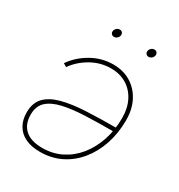

<svg xmlns="http://www.w3.org/2000/svg" viewBox="-171 -826 881 947"><g transform="rotate(30 269.0 -352.0)"><path d="M294.9 -546.9Q352.1 -546.9 395 -520.8Q438 -494.6 462.2 -448Q486.3 -401.4 486.3 -339.8Q486.3 -266.1 465.1 -202.6Q443.8 -139.2 405 -91.8Q366.2 -44.4 313 -18.3Q259.8 7.8 195.8 7.8Q145.5 7.8 111.3 -8.8Q77.1 -25.4 59.6 -56.2Q42 -86.9 42 -127.9Q42 -183.1 72 -214.4Q102.1 -245.6 158 -260.5Q213.9 -275.4 292.5 -279.3Q371.1 -283.2 467.8 -283.2V-260.7Q377 -260.7 302.7 -257.8Q228.5 -254.9 175.3 -242.7Q122.1 -230.5 93.3 -203.9Q64.5 -177.2 64.5 -128.9Q64.5 -74.7 97.4 -44.7Q130.4 -14.6 195.8 -14.6Q254.9 -14.6 304 -39.3Q353 -64 388.7 -108.2Q424.3 -152.3 444.1 -211.4Q463.9 -270.5 463.9 -339.8Q463.9 -395.5 442.6 -437Q421.4 -478.5 383.5 -501.5Q345.7 -524.4 294.9 -524.4Q235.8 -524.4 183.6 -494.9Q131.3 -465.3 98.6 -418.9L79.6 -430.2Q114.7 -481.4 172.4 -514.2Q230 -546.9 294.9 -546.9ZM425.8 -666Q416 -666 410.4 -672.9Q404.8 -679.7 406.7 -689Q408.2 -698.2 416 -705.1Q423.8 -711.9 433.6 -711.9Q442.9 -711.9 448.2 -705.3Q453.6 -698.7 452.1 -689Q450.7 -679.7 442.9 -672.9Q435.1 -666 425.8 -666ZM228.5 -666Q218.8 -666 213.1 -672.9Q207.5 -679.7 209.5 -689Q210.9 -698.2 218.8 -705.1Q226.6 -711.9 236.3 -711.9Q245.6 -711.9 251 -705.3Q256.3 -698.7 254.9 -689Q253.4 -679.7 245.6 -672.9Q237.8 -666 228.5 -666Z"/></g></svg>

Font: Inter 18pt Thin
Style: Italic
Weight: 250
Italic angle: -9.3988°
Version: Version 4.001;git-66647c0bb